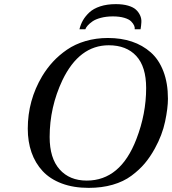

<svg xmlns="http://www.w3.org/2000/svg" viewBox="-20 -890 829 925"><path d="M362.8 -749Q368.2 -772 379.6 -792Q391.1 -812 410.6 -830.3Q430.2 -848.6 462.9 -859.4Q495.6 -870.1 538.1 -870.1Q572.3 -870.1 597.2 -862.8Q622.1 -855.5 635 -843.5Q647.9 -831.5 655 -815.9Q662.1 -800.3 661.1 -783.2Q660.2 -766.1 657.2 -749H628.9Q630.4 -757.3 626.2 -766.8Q622.1 -776.4 611.8 -786.9Q601.6 -797.4 578.6 -804.2Q555.7 -811 523.9 -811Q492.2 -811 466.3 -804.2Q440.4 -797.4 425.5 -786.9Q410.6 -776.4 402.3 -766.8Q394 -757.3 391.1 -749ZM113.8 -270Q113.8 -406.2 183.1 -522.9Q206.5 -561.5 235.4 -592.8Q264.2 -624 302.7 -650.6Q341.3 -677.2 391.8 -692.1Q442.4 -707 500 -707Q563.5 -707 615.2 -689.7Q667 -672.4 706.3 -637.7Q745.6 -603 767.3 -546.1Q789.1 -489.3 789.1 -414.1Q789.1 -369.6 775.4 -304.4Q761.7 -239.3 726.1 -174.8Q703.6 -133.8 677.2 -102.5Q650.9 -71.3 613 -43.2Q575.2 -15.1 522.9 0Q470.7 15.1 407.2 15.1Q334 15.1 277.6 -6.1Q221.2 -27.3 185.5 -65.7Q149.9 -104 131.8 -155.8Q113.8 -207.5 113.8 -270ZM219.2 -230Q219.2 -127.9 267.1 -74Q314.9 -20 397.9 -20Q560.5 -20 637.2 -220.2Q684.1 -341.3 684.1 -465.8Q684.1 -568.8 636.5 -620.4Q588.9 -671.9 503.9 -671.9Q361.8 -671.9 280.8 -503.9Q219.2 -373.5 219.2 -230Z"/></svg>

Font: Linguistics Pro
Style: Italic
Weight: 400
Italic angle: -12°
Designer: Stefan Peev, Context Ltd
Foundry: Stefan Peev, Context Ltd
Version: Version 001.000